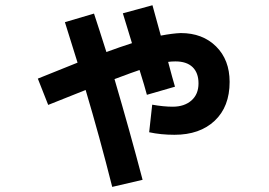

<svg xmlns="http://www.w3.org/2000/svg" viewBox="-20 -652 1040 741"><path d="M454.1 -600.6 568.4 -631.8Q579.1 -594.7 600.6 -514.6Q647.5 -523.4 677.7 -524.4Q761.7 -524.4 814 -472.7Q866.2 -420.9 866.2 -335.9Q866.2 -240.2 808.6 -186Q751 -131.8 653.3 -131.8Q600.6 -131.8 555.7 -141.6L567.4 -248Q611.3 -240.2 646.5 -240.2Q691.4 -240.2 718.8 -264.2Q746.1 -288.1 746.1 -330.1Q746.1 -371.1 723.1 -393.1Q700.2 -415 657.2 -415Q640.6 -415 628.9 -413.1Q646.5 -346.7 655.3 -317.4L546.9 -286.1Q539.1 -316.4 518.6 -381.8Q497.1 -375 421.9 -346.7Q480.5 -147.5 530.3 42L413.1 69.3Q364.3 -124 310.5 -304.7Q221.7 -269.5 166 -247.1L126 -348.6Q250 -398.4 279.3 -410.2Q254.9 -490.2 230.5 -566.4L342.8 -599.6Q345.7 -589.8 363.8 -535.2Q381.8 -480.5 390.6 -451.2Q443.4 -470.7 489.3 -485.4Q484.4 -502 472.2 -541.5Q460 -581.1 454.1 -600.6Z"/></svg>

Font: Mgen+ 1c bold
Style: Bold
Weight: 700
Designer: [Source Han Sans]
Ryoko NISHIZUKA  (kana & ideographs); Paul D. Hunt (Latin, Greek & Cyrillic); Wenlong ZHANG  (bopomofo
Version: Version 1.059.20150602